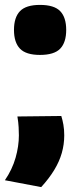

<svg xmlns="http://www.w3.org/2000/svg" viewBox="-32 -575 315 783"><path d="M39 -100 218 -102Q223 -86 226.5 -66.5Q230 -47 230 -23Q230 14 220 49Q210 84 189 118.5Q168 153 136 188L-12 160Q18 116 31.5 68.5Q45 21 45 -23Q45 -36 44 -56Q43 -76 39 -100ZM25 -453Q25 -504 49.5 -529.5Q74 -555 131 -555Q189 -555 213.5 -529.5Q238 -504 238 -453Q238 -402 213.5 -376.5Q189 -351 131 -351Q74 -351 49.5 -376.5Q25 -402 25 -453Z"/></svg>

Font: Georama ExtraCondensed Thin ExtraBold
Style: Regular
Weight: 800
Version: Version 1.001